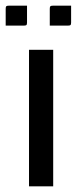

<svg xmlns="http://www.w3.org/2000/svg" viewBox="-47 -655 270 675"><path d="M128 -565V-624Q128 -631 130 -633Q132 -635 139 -635H203V-576Q203 -569 201 -567Q199 -565 192 -565ZM-27 -565V-624Q-27 -631 -25 -633Q-23 -635 -16 -635H48V-576Q48 -569 46 -567Q44 -565 37 -565ZM55 0V-480H140V0Z"/></svg>

Font: Glametrix
Style: Bold
Weight: 700
Designer: gluk
Foundry: gluk
Version: Version 0.40